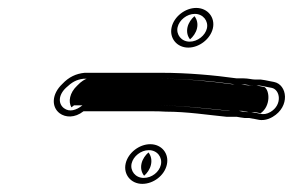

<svg xmlns="http://www.w3.org/2000/svg" viewBox="-20 -531 738 484"><path d="M338.7 -67.5C366.7 -67.5 394.3 -88.4 400.5 -115.5C407 -143.4 387.9 -167.5 358.7 -167.5C330.8 -167.5 302.9 -145.6 296.8 -119C290.4 -91.5 309.9 -67.5 338.7 -67.5ZM454.6 -411C482.5 -411 510.4 -432.9 516.6 -459.5C522.9 -487 503.5 -511 474.6 -511C446.7 -511 418.8 -489.1 412.7 -462.5C406.3 -435 425.8 -411 454.6 -411ZM552 -236.5H577.3C582.4 -235.5 590.6 -234.2 597 -233.5H608.5C617 -231.6 619.6 -231.8 619.5 -231.6L628.9 -229.7C641.1 -226.6 654.5 -228.8 667.2 -236.3C712.1 -262.6 704.3 -317.8 670.7 -324.4L660.3 -326.4C651.3 -328.4 643.6 -329.8 637.2 -330.5H622.8C615.1 -330.5 605.9 -333.5 593.5 -333.5H576.4C519.9 -341.4 452.7 -347.5 386.7 -347.5H193.3C171.6 -345.3 153.5 -336.9 137.2 -319.5C109.8 -293.7 109.5 -261.2 130.3 -245.5C144.8 -234.7 168.2 -233 190.5 -250.5H364.3C376 -250.5 387.2 -250.2 398.1 -249.5L398.3 -249.5H398.5C452 -249.5 504.6 -241.1 552 -236.5ZM342.2 -82.5C321.2 -82.5 307.5 -100.5 311.8 -119C315.9 -136.8 335.1 -152.5 355.2 -152.5C376.4 -152.5 389.9 -134.5 385.5 -115.5C381.4 -97.4 362.8 -82.5 342.2 -82.5ZM458.1 -426C437.1 -426 423.4 -444 427.7 -462.5C431.8 -480.3 451 -496 471.1 -496C492.1 -496 505.8 -478 501.6 -459.5C497.5 -441.7 478.2 -426 458.1 -426ZM367.7 -265.5H187.9C172.2 -253.1 155.3 -247.7 141.3 -258.2C126.7 -269.2 126.4 -291 146.5 -309.9C161 -323.5 172.1 -330.4 190.7 -332.5H383.2C448.7 -332.5 515.7 -326.4 571.9 -318.5H590C600.2 -318.5 607.9 -315.5 619.3 -315.5H632.9C640 -314.6 645.1 -313.6 654 -311.6L664.6 -309.6C686.6 -305.3 692.4 -266.7 661.7 -248.7C652.9 -243.6 644.5 -242.1 635.5 -244.3L624.7 -246.6C623.1 -246.8 619.1 -247.2 613.5 -248.5H601.2C594.5 -249.2 587.3 -250.5 582.2 -251.5H556.2C498.9 -257.1 434.2 -265.5 367.7 -265.5ZM343.3 -88C350.8 -94.3 357.9 -104.2 360.5 -115.5C363.4 -127.9 360.4 -139 354.3 -146.7C346.6 -140.2 339.4 -130.2 336.8 -119C333.9 -106.7 337 -95.7 343.3 -88ZM459.1 -431.8C466.7 -438.3 474 -448.3 476.6 -459.5C479.4 -471.7 476.4 -482.5 470.2 -490.2C462.5 -483.7 455.3 -473.7 452.7 -462.5C449.9 -450.3 452.8 -439.5 459.1 -431.8ZM383.2 -332.5H198.5C194.5 -331.1 185.3 -326.7 174.7 -315.3C155.2 -297.1 151.7 -274.4 160.1 -260.4L166.6 -265.5H367.7C436.2 -265.5 509.9 -256.7 560.6 -251.5H590.6C596.7 -250.3 599.4 -249.5 606.6 -248.5H622.6C629 -247.1 629.4 -246.9 636.8 -245.4C662.7 -263.6 660.1 -302.6 646.8 -311.5C640.6 -312.7 632.1 -314.6 626.7 -315.5H619.3C596.9 -315.5 590.5 -318.3 588.9 -318.5H565.9C510.7 -326.2 445.3 -332.5 383.2 -332.5Z"/></svg>

Font: HoneyBee
Style: BlurIt
Weight: 700
Foundry: Cannot Into Space Fonts
Version: Version 0.89